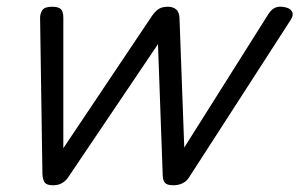

<svg xmlns="http://www.w3.org/2000/svg" viewBox="-20 -535 889 570"><path d="M137 15Q119 15 113 7Q107 -1 106 -17L99 -482Q99 -494 105.5 -504.5Q112 -515 135 -515Q153 -515 160.5 -508Q168 -501 168 -483V-95L432 -489Q443 -504 453 -509.5Q463 -515 479 -515Q494 -515 503.5 -506.5Q513 -498 513 -478L527 -97L776 -492Q785 -506 794.5 -511Q804 -516 817 -515Q839 -513 846 -502Q853 -491 843 -476L541 -8Q535 2 523 8.5Q511 15 494 15Q476 15 469.5 7.5Q463 0 463 -17L449 -404L182 -8Q176 1 165 8Q154 15 137 15Z"/></svg>

Font: Playwrite DK Loopet Light
Style: Regular
Weight: 300
Version: Version 1.003